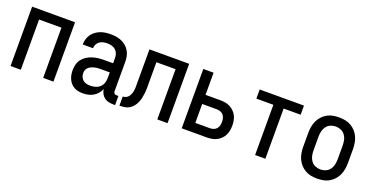

<svg xmlns="http://www.w3.org/2000/svg" viewBox="-27 -1051 3054 1581"><g transform="rotate(20 1500.0 -260.0)"><path d="M62 0V-520H438V0H348V-440H152V0Z M697 8Q677 8 657.5 4.5Q638 1 621 -8.5Q604 -18 590.5 -33Q577 -48 569 -66Q561 -84 557.5 -103.5Q554 -123 554 -142Q554 -168 560.5 -193.5Q567 -219 583 -239.5Q599 -260 621 -274Q643 -288 667.5 -296Q692 -304 717.5 -307Q743 -310 769 -310H848V-355Q848 -375 841.5 -393.5Q835 -412 820.5 -425Q806 -438 787 -443Q768 -448 749 -448Q731 -448 713.5 -444.5Q696 -441 681.5 -431Q667 -421 658.5 -404.5Q650 -388 650 -370H560V-371Q560 -394 566.5 -416.5Q573 -439 586 -458Q599 -477 618 -491Q637 -505 658.5 -513.5Q680 -522 702.5 -525Q725 -528 749 -528Q773 -528 797 -524.5Q821 -521 843.5 -511.5Q866 -502 884.5 -486Q903 -470 915.5 -449Q928 -428 933 -404Q938 -380 938 -355V-99Q938 -93 939.5 -88Q941 -83 945 -79Q949 -75 954 -73.5Q959 -72 965 -72H981V8H965Q944 8 923.5 3.5Q903 -1 886.5 -13.5Q870 -26 860 -45Q850 -64 848 -84Q839 -63 823.5 -44.5Q808 -26 787.5 -14Q767 -2 744 3Q721 8 697 8ZM733 -72Q755 -72 777 -78Q799 -84 816 -99Q833 -114 840.5 -136Q848 -158 848 -180V-230H769Q755 -230 741 -229Q727 -228 713.5 -224.5Q700 -221 687.5 -215.5Q675 -210 664.5 -200.5Q654 -191 649 -178Q644 -165 644 -151Q644 -134 650.5 -118Q657 -102 669.5 -91Q682 -80 699 -76Q716 -72 733 -72Z M1016 0V-80Q1030 -80 1043.5 -86Q1057 -92 1066 -104Q1075 -116 1080 -130Q1085 -144 1087.5 -158.5Q1090 -173 1090 -187.5Q1090 -202 1090 -217V-520H1438V0H1348V-440H1180V-257Q1180 -235 1180 -213Q1180 -191 1177.5 -169Q1175 -147 1170.5 -125.5Q1166 -104 1157 -83.5Q1148 -63 1134 -46Q1120 -29 1101 -17.5Q1082 -6 1060 -3Q1038 0 1016 0Z M1562 0V-520H1652V-326H1780Q1802 -326 1824 -322.5Q1846 -319 1866 -309Q1886 -299 1902 -283.5Q1918 -268 1928 -248.5Q1938 -229 1942 -207Q1946 -185 1946 -163Q1946 -141 1942 -119Q1938 -97 1928 -77.5Q1918 -58 1902 -42.5Q1886 -27 1866 -17Q1846 -7 1824 -3.5Q1802 0 1780 0ZM1780 -80Q1796 -80 1811.5 -85.5Q1827 -91 1837.5 -103Q1848 -115 1852 -131Q1856 -147 1856 -163Q1856 -179 1852 -195Q1848 -211 1837.5 -223Q1827 -235 1811.5 -240.5Q1796 -246 1780 -246H1652V-80Z M2205 0V-440H2056V-520H2444V-440H2295V0Z M2750 8Q2723 8 2696 3Q2669 -2 2645.5 -15.5Q2622 -29 2603.5 -49.5Q2585 -70 2574 -94.5Q2563 -119 2558.5 -146Q2554 -173 2554 -200V-320Q2554 -347 2558.5 -374Q2563 -401 2574 -425.5Q2585 -450 2603.5 -470.5Q2622 -491 2645.5 -504.5Q2669 -518 2696 -523Q2723 -528 2750 -528Q2777 -528 2804 -523Q2831 -518 2854.5 -504.5Q2878 -491 2896.5 -470.5Q2915 -450 2926 -425.5Q2937 -401 2941.5 -374Q2946 -347 2946 -320V-200Q2946 -173 2941.5 -146Q2937 -119 2926 -94.5Q2915 -70 2896.5 -49.5Q2878 -29 2854.5 -15.5Q2831 -2 2804 3Q2777 8 2750 8ZM2750 -72Q2774 -72 2796 -81.5Q2818 -91 2832 -110.5Q2846 -130 2851 -153Q2856 -176 2856 -200V-320Q2856 -344 2851 -367Q2846 -390 2832 -409.5Q2818 -429 2796 -438.5Q2774 -448 2750 -448Q2726 -448 2704 -438.5Q2682 -429 2668 -409.5Q2654 -390 2649 -367Q2644 -344 2644 -320V-200Q2644 -176 2649 -153Q2654 -130 2668 -110.5Q2682 -91 2704 -81.5Q2726 -72 2750 -72Z"/></g></svg>

Font: Iosevka SS18 Medium
Style: Regular
Weight: 500
Monospace: yes
Designer: Belleve Invis
Foundry: Belleve Invis
Version: Version 25.1.1; ttfautohint (v1.8.4)